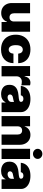

<svg xmlns="http://www.w3.org/2000/svg" viewBox="1403 -2224 831 3677"><g transform="rotate(90 1818.5 -385.5)"><path d="M391.6 -238.3V-545.9H587.9V0H401.4V-103.5H395.5Q377.9 -51.8 333.7 -22.2Q289.6 7.3 228.5 6.8Q171.4 6.8 128.4 -19.3Q85.4 -45.4 61.8 -91.6Q38.1 -137.7 38.1 -197.3V-545.9H234.4V-238.3Q234.4 -198.2 254.9 -175Q275.4 -151.9 312.5 -152.3Q348.6 -151.9 370.1 -175Q391.6 -198.2 391.6 -238.3Z M926.8 9.8Q837.9 9.8 774.7 -25.6Q711.4 -61 678 -124.3Q644.5 -187.5 644.5 -271.5Q644.5 -355.5 678 -418.7Q711.4 -481.9 774.7 -517.3Q837.9 -552.7 926.8 -552.7Q1007.3 -552.7 1065.9 -523.7Q1124.5 -494.6 1156.7 -442.1Q1189 -389.6 1189.5 -318.4H1007.8Q1003.9 -361.3 983.2 -383.8Q962.4 -406.2 929.7 -406.2Q891.1 -406.2 867.9 -373Q844.7 -339.8 844.7 -272.5Q844.7 -205.6 867.9 -171.1Q891.1 -136.7 929.7 -136.7Q961.9 -136.7 983.2 -160.6Q1004.4 -184.6 1007.8 -227.5H1189.5Q1188 -118.7 1117.9 -54.4Q1047.9 9.8 926.8 9.8Z M1245.1 0V-545.9H1435.5V-441.4H1441.4Q1456.1 -499.5 1488.5 -526.1Q1521 -552.7 1564.5 -552.7Q1589.4 -552.7 1614.3 -544.9V-377.9Q1599.6 -383.3 1578.4 -385.5Q1557.1 -387.7 1542 -387.7Q1498.5 -387.7 1470 -359.4Q1441.4 -331.1 1441.4 -284.2V0Z M1782.2 8.8Q1703.6 8.8 1654.1 -30.3Q1604.5 -69.3 1604.5 -150.4Q1604.5 -210.4 1631.1 -247.1Q1657.7 -283.7 1703.1 -302Q1748.5 -320.3 1804.7 -324.2Q1873 -329.1 1901.9 -338.6Q1930.7 -348.1 1930.7 -372.1V-374Q1930.7 -395 1914.6 -406.5Q1898.4 -418 1873 -418Q1844.7 -418 1827.1 -405.8Q1809.6 -393.6 1805.7 -368.2H1626Q1629.4 -418 1657.5 -460Q1685.5 -502 1740 -527.3Q1794.4 -552.7 1876 -552.7Q1953.6 -552.7 2010 -529.1Q2066.4 -505.4 2096.7 -464.8Q2127 -424.3 2127 -374V0H1943.4V-77.1H1939.5Q1914.6 -31.2 1875 -11.2Q1835.4 8.8 1782.2 8.8ZM1845.7 -115.2Q1878.9 -115.2 1905.8 -135.7Q1932.6 -156.2 1932.6 -193.4V-238.3Q1902.3 -226.6 1854.5 -218.8Q1820.3 -213.4 1804.7 -198.2Q1789.1 -183.1 1789.1 -162.1Q1789.1 -139.2 1804.9 -127.2Q1820.8 -115.2 1845.7 -115.2Z M2399.4 -306.6V0H2203.1V-545.9H2397.5V-441.4H2401.4Q2419.4 -493.7 2460.7 -523.2Q2502 -552.7 2562.5 -552.7Q2620.6 -552.7 2663.3 -526.4Q2706.1 -500 2729.5 -453.6Q2752.9 -407.2 2752.9 -347.7V0H2556.6V-306.6Q2556.6 -347.2 2536.1 -370.4Q2515.6 -393.6 2478.5 -393.6Q2442.4 -393.6 2420.9 -370.4Q2399.4 -347.2 2399.4 -306.6Z M2829.1 0V-545.9H3025.4V0ZM2926.8 -601.6Q2886.7 -601.6 2858.4 -627.9Q2830.1 -654.3 2830.1 -691.4Q2830.1 -729 2858.4 -755.1Q2886.7 -781.2 2926.8 -781.2Q2966.8 -781.2 2995.1 -755.1Q3023.4 -729 3023.4 -691.4Q3023.4 -654.3 2995.1 -627.9Q2966.8 -601.6 2926.8 -601.6Z M3253.9 8.8Q3175.3 8.8 3125.7 -30.3Q3076.2 -69.3 3076.2 -150.4Q3076.2 -210.4 3102.8 -247.1Q3129.4 -283.7 3174.8 -302Q3220.2 -320.3 3276.4 -324.2Q3344.7 -329.1 3373.5 -338.6Q3402.3 -348.1 3402.3 -372.1V-374Q3402.3 -395 3386.2 -406.5Q3370.1 -418 3344.7 -418Q3316.4 -418 3298.8 -405.8Q3281.2 -393.6 3277.3 -368.2H3097.7Q3101.1 -418 3129.2 -460Q3157.2 -502 3211.7 -527.3Q3266.1 -552.7 3347.7 -552.7Q3425.3 -552.7 3481.7 -529.1Q3538.1 -505.4 3568.4 -464.8Q3598.6 -424.3 3598.6 -374V0H3415V-77.1H3411.1Q3386.2 -31.2 3346.7 -11.2Q3307.1 8.8 3253.9 8.8ZM3317.4 -115.2Q3350.6 -115.2 3377.4 -135.7Q3404.3 -156.2 3404.3 -193.4V-238.3Q3374 -226.6 3326.2 -218.8Q3292 -213.4 3276.4 -198.2Q3260.7 -183.1 3260.7 -162.1Q3260.7 -139.2 3276.6 -127.2Q3292.5 -115.2 3317.4 -115.2Z"/></g></svg>

Font: Inter Tight Black
Style: Regular
Weight: 900
Designer: Rasmus Andersson
Foundry: rsms
Version: Version 3.004; ttfautohint (v1.8.4.7-5d5b)